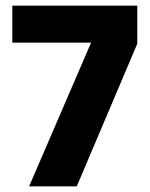

<svg xmlns="http://www.w3.org/2000/svg" viewBox="-20 -659 532 679"><path d="M83 0 302 -508H23.5V-639H465.5V-504.5L251.5 0Z"/></svg>

Font: Anek Tamil Medium
Style: Bold
Weight: 700
Version: Version 1.003